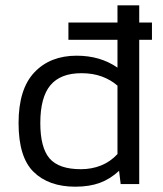

<svg xmlns="http://www.w3.org/2000/svg" viewBox="-20 -694 613 724"><path d="M264 10Q164 10 107 -45.5Q50 -101 50 -230Q50 -358 109.5 -421Q169 -484 269 -484Q358 -484 423 -439V-544H238V-609H423V-674H505V-609H553V-544H505V0H435L429 -50Q396 -19 356.5 -4.5Q317 10 264 10ZM285 -56Q326 -56 361 -70Q396 -84 423 -113V-371Q398 -393 364 -405.5Q330 -418 287 -418Q208 -418 170 -372.5Q132 -327 132 -230Q132 -137 167 -96.5Q202 -56 285 -56Z"/></svg>

Font: Kanit Light
Style: Regular
Weight: 300
Designer: Katatrad Team
Foundry: CadsonDemak
Version: Version 2.000; ttfautohint (v1.8.3)